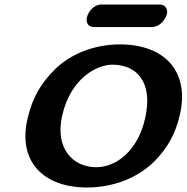

<svg xmlns="http://www.w3.org/2000/svg" viewBox="-20 -822 828 852"><path d="M720.7 -760C723.3 -770.9 722.9 -802 686.3 -802H431.9C390.8 -802 369.7 -762.7 365.6 -745C363.3 -735.1 361.1 -702 398.6 -702H651.9C694.3 -702 716.6 -742 720.7 -760ZM623.6 -295.3C590.6 -152 496 -80 406.6 -80C306.6 -80 221.6 -160.3 256.3 -310.7C294.3 -475.3 410.1 -535 478.8 -535C587.1 -535 661 -457.2 623.6 -295.3ZM512 -625C401.7 -625 293.8 -584.4 221.8 -512.3C166.9 -456.7 125.7 -397.1 102.1 -295C57.8 -103.2 175.2 10 365.4 10C488.7 10 598.7 -36.7 670.5 -111.5C721.2 -164.8 757.6 -223.6 778.2 -312.6C822.3 -503.7 712.1 -625 512 -625Z"/></svg>

Font: Linux Libertine Mono O 
Style: Mono Bold Oblique
Weight: 400
Italic angle: -13°
Designer: Philipp H. Poll
Foundry: Philipp H. Poll
Version: Version 5.1.7